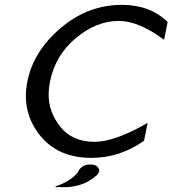

<svg xmlns="http://www.w3.org/2000/svg" viewBox="-20 -649 713 794"><path d="M371.6 -62.5Q454.1 -62.5 590.3 -140.6L575.7 -66.9Q475.1 3.9 358.4 3.9Q218.3 3.9 143.1 -91.8Q86.9 -163.6 86.9 -252Q86.9 -281.2 93.3 -312.5Q118.2 -437.5 231 -533.2Q343.8 -628.9 484.4 -628.9Q600.6 -628.9 673.3 -558.1L658.7 -484.4Q553.7 -562.5 471.2 -562.5Q378.9 -562.5 293.7 -491.5Q208.5 -420.4 187 -312.5Q181.2 -283.2 181.2 -256.3Q181.2 -185.1 230.2 -123.8Q279.3 -62.5 371.6 -62.5ZM304.7 58.6Q306.2 51.8 318.6 41.5Q331.1 31.2 353 31.2Q375.5 31.2 383.8 41.5Q390.6 50.3 390.6 56.6V58.6Q387.2 75.2 350.6 97.7Q314 120.1 260.7 125H209.5L210.4 121.1Q246.1 110.8 278.3 86.9Q303.2 65.4 304.7 58.6Z"/></svg>

Font: Juliett
Style: Bold Italic
Weight: 700
Italic angle: -11.25°
Designer: GGBotNet
Foundry: GGBotNet
Version: 0.60